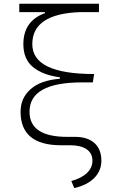

<svg xmlns="http://www.w3.org/2000/svg" viewBox="-20 -752 626 1007"><path d="M299.8 9.8Q87.9 9.8 87.9 -166Q87.9 -238.3 140.9 -284.7Q193.8 -331.1 293.9 -338.9V-346.7Q205.6 -357.9 154.1 -399.4Q102.5 -440.9 102.5 -520.5Q102.5 -642.1 215.8 -683.1V-688.5H81.1V-732.4H499V-688.5H401.9Q149.4 -680.2 149.4 -520.5Q149.4 -363.8 473.6 -363.8L466.8 -319.8H409.2Q134.8 -319.8 134.8 -166Q134.8 -34.2 332 -34.2H373.5Q439.5 -34.2 475.6 -1.5Q511.7 31.2 511.7 90.8Q511.7 143.6 474.6 181.2Q437.5 218.8 369.6 234.4L354 197.3Q406.7 183.1 435.8 155.5Q464.8 127.9 464.8 90.8Q464.8 51.8 434.3 30.8Q403.8 9.8 347.7 9.8Z"/></svg>

Font: Caskaydia Cove ExtraLight
Style: Regular
Weight: 200
Monospace: yes
Designer: Aaron Bell
Foundry: Saja Typeworks
Version: Version 4.300; ttfautohint (v1.8.3)